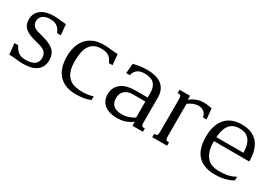

<svg xmlns="http://www.w3.org/2000/svg" viewBox="12 -1169 2572 1820"><g transform="rotate(30 1297.5 -259.0)"><path d="M218.8 -33.7Q287.6 -33.7 319.1 -58.1Q350.6 -82.5 350.6 -126.5Q350.6 -151.4 343 -168.5Q335.4 -185.5 320.3 -197.5Q305.2 -209.5 282.2 -217.5Q259.3 -225.6 228.5 -232.9Q184.6 -243.7 152.3 -256.3Q120.1 -269 99.1 -286.4Q78.1 -303.7 67.9 -326.9Q57.6 -350.1 57.6 -382.3Q57.6 -418.5 71.5 -445.8Q85.4 -473.1 110.6 -491.7Q135.7 -510.3 171.1 -519.8Q206.5 -529.3 249 -529.3Q270 -529.3 288.3 -527.6Q306.6 -525.9 323.2 -523.9Q339.8 -522 355 -520.3Q370.1 -518.6 384.3 -518.6L396 -402.3H356.9Q348.1 -420.4 338.1 -435.8Q328.1 -451.2 314.2 -462.4Q300.3 -473.6 280.8 -480Q261.2 -486.3 233.4 -486.3Q209 -486.3 189 -480.7Q168.9 -475.1 154.5 -464.4Q140.1 -453.6 132.3 -438.5Q124.5 -423.3 124.5 -404.3Q124.5 -381.3 132.1 -366.7Q139.6 -352.1 153.1 -342Q166.5 -332 185.1 -325.9Q203.6 -319.8 225.6 -314.5Q275.4 -302.2 312 -288.1Q348.6 -273.9 372.3 -254.2Q396 -234.4 407.7 -207.3Q419.4 -180.2 419.4 -143.1Q419.4 -102.5 404.8 -73.5Q390.1 -44.4 363.5 -25.6Q336.9 -6.8 300 2Q263.2 10.7 218.8 10.7Q193.4 10.7 175.8 9Q158.2 7.3 142.1 5.4Q126 3.4 108.2 1.7Q90.3 0 64 0L52.2 -119.6H91.3Q101.1 -103.5 111.3 -88.1Q121.6 -72.8 135.7 -60.5Q149.9 -48.3 169.7 -41Q189.5 -33.7 218.8 -33.7Z M808.6 -41Q828.6 -39.6 848.6 -40Q868.7 -40.5 887.7 -42.7Q906.7 -44.9 923.8 -48.8Q940.9 -52.7 955.1 -58.1V-17.1Q921.4 -2.4 881.8 4.2Q842.3 10.7 795.9 10.7Q731.9 10.7 685.1 -8.3Q638.2 -27.3 606.9 -62.5Q575.7 -97.7 560.5 -147.7Q545.4 -197.8 545.4 -259.3Q545.4 -315.4 559.8 -364.7Q574.2 -414.1 604.7 -450.7Q635.3 -487.3 682.6 -508.3Q730 -529.3 795.9 -529.3Q821.3 -529.3 838.9 -527.6Q856.4 -525.9 872.6 -523.9Q888.7 -522 906.5 -520.3Q924.3 -518.6 950.7 -518.6L962.4 -402.3H923.3Q915.5 -418.5 906.5 -433.6Q897.5 -448.7 883.5 -460.2Q869.6 -471.7 848.6 -478.8Q827.6 -485.8 795.9 -485.8Q751.5 -485.8 720.5 -470.9Q689.5 -456.1 669.9 -427Q650.4 -397.9 641.6 -355.7Q632.8 -313.5 632.8 -259.3Q632.8 -201.2 644.8 -160.9Q656.7 -120.6 679.4 -95Q702.1 -69.3 734.6 -56.6Q767.1 -43.9 808.6 -41Z M1403.8 -259.8H1264.6Q1233.4 -259.8 1211.2 -250.7Q1189 -241.7 1174.6 -226.8Q1160.2 -211.9 1153.3 -192.1Q1146.5 -172.4 1146.5 -150.9Q1146.5 -126 1153.3 -106Q1160.2 -85.9 1175 -72Q1189.9 -58.1 1212.9 -50.5Q1235.8 -43 1268.1 -43Q1304.7 -43 1337.2 -52.7Q1369.6 -62.5 1403.8 -84.5ZM1487.8 -85Q1487.8 -69.8 1489.3 -60.5Q1490.7 -51.3 1494.1 -45.9Q1497.6 -40.5 1502.2 -38.6Q1506.8 -36.6 1513.7 -36.6H1527.3V0H1412.6V-43.9Q1390.6 -27.3 1369.4 -16.8Q1348.1 -6.3 1327.4 -0.2Q1306.6 5.9 1286.6 8.3Q1266.6 10.7 1247.6 10.7Q1204.1 10.7 1169.2 0.7Q1134.3 -9.3 1109.9 -28.8Q1085.4 -48.3 1072.3 -76.7Q1059.1 -105 1059.1 -141.6Q1059.1 -184.1 1075.7 -214.8Q1092.3 -245.6 1120.4 -265.4Q1148.4 -285.2 1185.8 -294.4Q1223.1 -303.7 1264.6 -303.7H1403.8V-352.1Q1403.8 -392.1 1393.1 -418.2Q1382.3 -444.3 1363.8 -459.7Q1345.2 -475.1 1320.1 -481Q1294.9 -486.8 1265.6 -486.8Q1248 -486.8 1230.5 -483.6Q1212.9 -480.5 1197 -471.2Q1181.2 -461.9 1168.9 -445.3Q1156.7 -428.7 1150.4 -402.3H1111.3L1121.1 -508.8Q1136.2 -513.2 1152.3 -516.8Q1168.5 -520.5 1186.8 -523.4Q1205.1 -526.4 1226.8 -527.8Q1248.5 -529.3 1275.4 -529.3Q1318.4 -528.8 1356.9 -519.8Q1395.5 -510.7 1424.6 -490Q1453.6 -469.2 1470.7 -434.8Q1487.8 -400.4 1487.8 -349.1Z M1752.4 -436V-85Q1752.4 -69.8 1753.9 -60.5Q1755.4 -51.3 1758.8 -45.9Q1762.2 -40.5 1766.8 -38.6Q1771.5 -36.6 1778.3 -36.6H1791.5V0H1628.9V-36.6H1642.6Q1648.9 -36.6 1653.8 -38.6Q1658.7 -40.5 1662.1 -45.9Q1665.5 -51.3 1667 -60.5Q1668.5 -69.8 1668.5 -85V-433.6Q1668.5 -448.7 1667 -458Q1665.5 -467.3 1662.1 -472.7Q1658.7 -478 1653.8 -480Q1648.9 -481.9 1642.6 -481.9H1628.9V-518.6H1743.7V-475.1Q1763.2 -491.2 1782.7 -501.7Q1802.2 -512.2 1820.6 -518.3Q1838.9 -524.4 1856.2 -526.9Q1873.5 -529.3 1889.2 -529.3Q1918 -529.3 1940.9 -524.7Q1963.9 -520 1979.5 -518.6L1991.2 -402.3H1952.1Q1945.3 -440.4 1920.9 -459.2Q1896.5 -478 1862.3 -478Q1837.4 -478 1809.1 -467.8Q1780.8 -457.5 1752.4 -436Z M2307.6 -529.3Q2372.6 -529.3 2417.2 -508.5Q2461.9 -487.8 2489.3 -451.7Q2516.6 -415.5 2528.8 -366.9Q2541 -318.4 2541 -262.7V-259.8H2154.3V-256.3Q2154.3 -195.8 2167.7 -154.1Q2181.2 -112.3 2204.8 -86.2Q2228.5 -60.1 2261.2 -48.6Q2293.9 -37.1 2332.5 -37.1Q2360.8 -37.1 2385 -39.1Q2409.2 -41 2431.2 -45.7Q2453.1 -50.3 2473.1 -58.1Q2493.2 -65.9 2513.2 -77.6V-38.1Q2501.5 -29.8 2483.2 -21.2Q2464.8 -12.7 2440.2 -5.6Q2415.5 1.5 2385.3 6.1Q2355 10.7 2318.8 10.7Q2194.8 10.7 2130.9 -56.4Q2066.9 -123.5 2066.9 -259.3Q2066.9 -315.4 2080.1 -364.7Q2093.3 -414.1 2122.1 -450.7Q2150.9 -487.3 2196.5 -508.3Q2242.2 -529.3 2307.6 -529.3ZM2452.1 -303.7Q2451.2 -337.4 2445.1 -369.9Q2439 -402.3 2423.3 -428.2Q2407.7 -454.1 2379.9 -470Q2352.1 -485.8 2307.6 -485.8Q2264.2 -485.8 2234.9 -470.5Q2205.6 -455.1 2187.7 -425.5Q2169.9 -396 2162.1 -353Q2157.7 -330.1 2155.8 -303.7Z"/></g></svg>

Font: Arian Grqi
Style: Regular
Weight: 400
Designer: Ruben Hakobyan (Tarumian)
Foundry: Ruben Hakobyan (Tarumian)
Version: Version 1.003